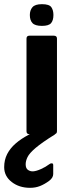

<svg xmlns="http://www.w3.org/2000/svg" viewBox="-87 -643 333 920"><path d="M186 -14Q186 0 171 0H54Q40 0 40 -14V-458Q40 -472 54 -472H171Q186 -472 186 -458ZM169 -571Q169 -546 158 -532.5Q147 -519 114 -519Q81 -519 68.5 -532.5Q56 -546 56 -571Q56 -594 68.5 -608.5Q81 -623 114 -623Q149 -623 159 -608.5Q169 -594 169 -571ZM57 257Q5 257 -31 229Q-67 201 -67 158Q-67 123 -52.5 95Q-38 67 -12 44.5Q14 22 48 4Q59 -2 72.5 -7Q86 -12 102 -12H173Q181 -12 181.5 -7.5Q182 -3 175 2Q114 40 84 65.5Q54 91 45 109.5Q36 128 36 144Q36 164 47.5 171.5Q59 179 72 178Q87 177 109.5 167Q132 157 149 144Q155 139 161.5 139.5Q168 140 168 148V191Q168 209 148 224Q126 240 104.5 248.5Q83 257 57 257Z"/></svg>

Font: Glory Thin ExtraBold
Style: Regular
Weight: 800
Version: Version 1.011